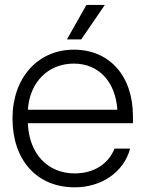

<svg xmlns="http://www.w3.org/2000/svg" viewBox="-20 -763 601 794"><path d="M289.1 11.7C398.9 11.7 491.7 -50.3 518.1 -148.4H453.6C428.7 -86.4 370.1 -45.9 289.1 -45.9C176.8 -45.9 100.1 -127.4 95.2 -253.4H529.8V-281.7C529.8 -450.7 431.6 -557.6 285.6 -557.6C135.7 -557.6 31.7 -440.4 31.7 -273.4C31.7 -100.1 132.8 11.7 289.1 11.7ZM95.2 -309.1C103 -423.8 179.2 -500 285.6 -500C387.2 -500 457.5 -426.3 465.3 -309.1ZM256.8 -600.1H315.9L413.6 -742.7H337.4Z"/></svg>

Font: Guggenheim Sans Display Light
Style: Regular
Weight: 300
Designer: Modified by Tom Baber under direction of Pentagram Design 2023
Foundry: rsms
Version: Version 1.001;Glyphs 3.1.2 (3151)